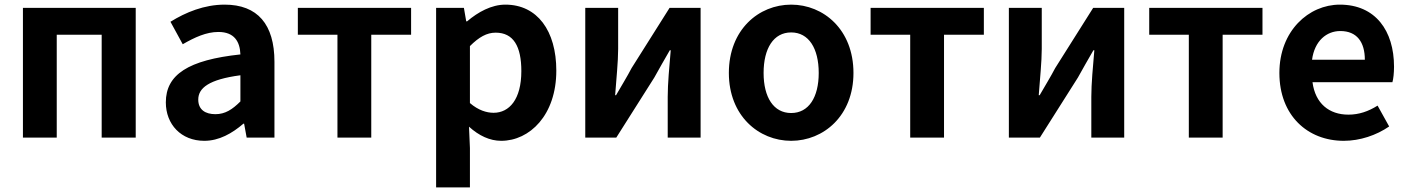

<svg xmlns="http://www.w3.org/2000/svg" viewBox="-20 -594 6081 829"><path d="M79 0H225V-444H419V0H566V-560H79Z M862 14C926 14 982 -18 1031 -60H1034L1045 0H1165V-327C1165 -489 1092 -574 950 -574C862 -574 782 -541 716 -500L769 -403C821 -433 871 -456 923 -456C992 -456 1016 -414 1018 -359C793 -335 696 -272 696 -152C696 -57 762 14 862 14ZM910 -101C867 -101 836 -120 836 -164C836 -214 882 -251 1018 -269V-156C983 -121 952 -101 910 -101Z M1437 0H1583V-444H1755V-560H1266V-444H1437Z M1863 215H2009V45L2005 -47C2048 -8 2095 14 2144 14C2267 14 2382 -97 2382 -289C2382 -461 2300 -574 2162 -574C2102 -574 2044 -542 1997 -502H1993L1983 -560H1863ZM2111 -107C2081 -107 2045 -118 2009 -149V-395C2048 -434 2082 -453 2120 -453C2197 -453 2231 -394 2231 -287C2231 -165 2179 -107 2111 -107Z M2507 0H2641L2805 -259C2823 -292 2853 -344 2872 -377H2876C2870 -307 2863 -233 2863 -176V0H3005V-560H2871L2707 -300C2690 -267 2659 -216 2640 -183H2636C2641 -252 2649 -327 2649 -383V-560H2507Z M3396 14C3536 14 3665 -94 3665 -279C3665 -466 3536 -574 3396 -574C3256 -574 3127 -466 3127 -279C3127 -94 3256 14 3396 14ZM3396 -106C3320 -106 3277 -174 3277 -279C3277 -385 3320 -454 3396 -454C3472 -454 3515 -385 3515 -279C3515 -174 3472 -106 3396 -106Z M3910 0H4056V-444H4228V-560H3739V-444H3910Z M4336 0H4470L4634 -259C4652 -292 4682 -344 4701 -377H4705C4699 -307 4692 -233 4692 -176V0H4834V-560H4700L4536 -300C4519 -267 4488 -216 4469 -183H4465C4470 -252 4478 -327 4478 -383V-560H4336Z M5113 0H5259V-444H5431V-560H4942V-444H5113Z M5782 14C5852 14 5923 -10 5978 -48L5928 -138C5888 -113 5848 -99 5802 -99C5719 -99 5659 -147 5647 -239H5992C5996 -252 5999 -279 5999 -306C5999 -461 5919 -574 5765 -574C5631 -574 5504 -461 5504 -279C5504 -95 5626 14 5782 14ZM5645 -336C5656 -418 5708 -460 5767 -460C5839 -460 5873 -412 5873 -336Z"/></svg>

Font: Noto Sans CJK JP Bold
Style: Regular
Weight: 700
Designer: Ryoko NISHIZUKA (kana & ideographs); Paul D. Hunt (Latin, Greek & Cyrillic); Wenlong ZHANG (bopomofo); Sandoll Communica
Foundry: Adobe Systems Incorporated
Version: Version 1.004;PS 1.004;hotconv 1.0.82;makeotf.lib2.5.63406